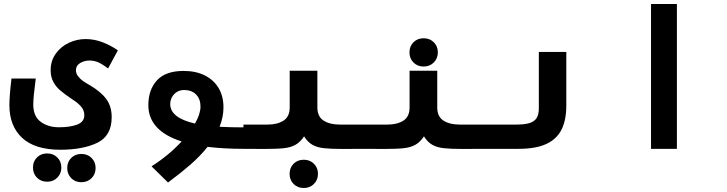

<svg xmlns="http://www.w3.org/2000/svg" viewBox="-20 -745 3640 961"><path d="M27 -218.5Q27 -265 37.5 -352H159Q146.5 -258.5 146.5 -222Q146.5 -163 183.5 -135.5Q220.5 -108 275.5 -108Q331 -108 366.5 -121.5Q402 -135 402 -168Q402 -193 386.2 -211.2Q370.5 -229.5 346 -245L336.5 -251.5Q300.5 -276 280.2 -293.5Q260 -311 246.8 -335.5Q233.5 -360 233.5 -393.5Q233.5 -440.5 258.8 -476Q284 -511.5 324.2 -530.5Q364.5 -549.5 408 -549.5Q453 -549.5 494.8 -533Q536.5 -516.5 570 -493L521 -402.5Q492.5 -424 472 -433Q451.5 -442 427.5 -442Q402.5 -442 381.2 -429.5Q360 -417 360 -393.5Q360 -377 371 -363Q382 -349 395.5 -339.5Q409 -330 429.5 -318.5Q485.5 -285.5 512.2 -249Q539 -212.5 539 -158.5Q539 -65 466.8 -30.2Q394.5 4.5 282.5 4.5Q154.5 4.5 90.8 -55Q27 -114.5 27 -218.5ZM145 93.5Q145 63 165 43Q185 23 216 23Q246.5 23 266.8 43Q287 63 287 93.5Q287 124 266.8 144.2Q246.5 164.5 216 164.5Q185 164.5 165 144.2Q145 124 145 93.5ZM316.5 96Q316.5 65.5 336.5 45.5Q356.5 25.5 387.5 25.5Q418 25.5 438.2 45.5Q458.5 65.5 458.5 96Q458.5 126.5 438.2 146.8Q418 167 387.5 167Q356.5 167 336.5 146.8Q316.5 126.5 316.5 96Z M889 -37Q722.5 -90.5 722.5 -218.5Q722.5 -296 765.8 -343Q809 -390 899 -390Q959.5 -390 1004.5 -367.8Q1049.5 -345.5 1074 -304.5Q1098.5 -263.5 1098.5 -208Q1098.5 -159 1079 -110.5Q1133 -107.5 1201.5 -107.5V0Q1100.5 0 1019 -10Q981.5 37 932.5 79.5Q883.5 122 821 168.5L738.5 87.5Q825 32.5 889 -37ZM956 -126.5Q983.5 -174.5 983.5 -212Q983.5 -249.5 961.5 -272Q939.5 -294.5 901.5 -294.5Q881.5 -294.5 865.8 -285Q850 -275.5 841 -259.2Q832 -243 832 -224Q832 -155 956 -126.5Z M1429.5 125Q1429.5 94.5 1449.5 74.5Q1469.5 54.5 1500.5 54.5Q1531 54.5 1551.2 74.5Q1571.5 94.5 1571.5 125Q1571.5 155.5 1551.2 175.8Q1531 196 1500.5 196Q1469.5 196 1449.5 175.8Q1429.5 155.5 1429.5 125ZM1430 -207V-391H1568.5V-207Q1568.5 -161.5 1599.5 -141.5Q1630.5 -121.5 1680.5 -121.5H1801.5V0L1694 0.5Q1633 0.5 1599.2 -3.5Q1565.5 -7.5 1542.5 -21Q1519.5 -34.5 1502 -62.5Q1483.5 -34.5 1460.2 -21Q1437 -7.5 1403 -3.5Q1369 0.5 1307 0.5L1198.5 0V-121.5H1319.5Q1369 -121.5 1399.5 -141.5Q1430 -161.5 1430 -207Z M2030 -207V-391H2168.5V-207Q2168.5 -161.5 2199.5 -141.5Q2230.5 -121.5 2280.5 -121.5H2401.5V0L2294 0.5Q2233 0.5 2199.2 -3.5Q2165.5 -7.5 2142.5 -21Q2119.5 -34.5 2102 -62.5Q2083.5 -34.5 2060.2 -21Q2037 -7.5 2003 -3.5Q1969 0.5 1907 0.5L1798.5 0V-121.5H1919.5Q1969 -121.5 1999.5 -141.5Q2030 -161.5 2030 -207ZM2029.5 -483Q2029.5 -513.5 2049.5 -533.5Q2069.5 -553.5 2100.5 -553.5Q2131 -553.5 2151.2 -533.5Q2171.5 -513.5 2171.5 -483Q2171.5 -452.5 2151.2 -432.2Q2131 -412 2100.5 -412Q2069.5 -412 2049.5 -432.2Q2029.5 -452.5 2029.5 -483Z M2400 -121.5H2564Q2606 -121.5 2630.2 -129Q2654.5 -136.5 2665.8 -154Q2677 -171.5 2677 -203V-485H2814.5V-217Q2814.5 -143 2790 -95.2Q2765.5 -47.5 2713 -23.8Q2660.5 0 2575.5 0H2400Z M3368 -725V0H3238.5V-725Z"/></svg>

Font: JuliaMono ExtraBold
Style: Italic
Weight: 800
Italic angle: -9°
Monospace: yes
Designer: cormullion
Foundry: corm
Version: Version 0.057; ttfautohint (v1.8.4)